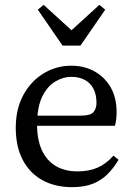

<svg xmlns="http://www.w3.org/2000/svg" viewBox="-20 -759 550 792"><path d="M277 13Q207 13 154.5 -16Q102 -45 73.5 -100Q45 -155 45 -232Q45 -309 76 -366.5Q107 -424 159.5 -456Q212 -488 274 -488Q327 -488 369 -465Q411 -442 436 -399.5Q461 -357 461 -296Q461 -279 459 -264.5Q457 -250 454 -240H84V-282H313Q354 -282 366 -297Q378 -312 378 -334Q378 -369 365.5 -393Q353 -417 329.5 -429.5Q306 -442 274 -442Q240 -442 207.5 -422.5Q175 -403 154 -360Q133 -317 133 -244Q133 -182 153 -139Q173 -96 210.5 -74Q248 -52 300 -52Q347 -52 382.5 -67.5Q418 -83 448 -117L469 -100Q449 -66 423.5 -40.5Q398 -15 363 -1Q328 13 277 13ZM160 -739 317 -596H233L390 -739L414 -719L312 -571H238L136 -719Z"/></svg>

Font: Source Serif 4 Variable
Style: Regular
Weight: 400
Designer: Frank Grießhammer
Foundry: Adobe
Version: Version 4.005;hotconv 1.1.0;makeotfexe 2.6.0